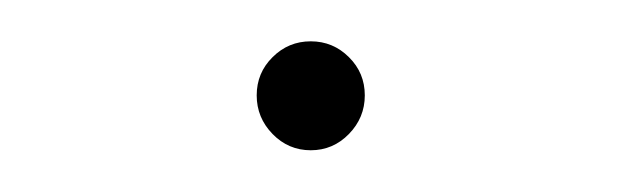

<svg xmlns="http://www.w3.org/2000/svg" viewBox="-20 -386 298 92"><path d="M128.9 -314Q118.2 -314 110.6 -321.8Q103 -329.6 103 -340.3Q103 -351.1 110.6 -358.6Q118.2 -366.2 128.9 -366.2Q139.6 -366.2 147.2 -358.6Q154.8 -351.1 154.8 -340.3Q154.8 -329.6 147.2 -321.8Q139.6 -314 128.9 -314Z"/></svg>

Font: Inter 17pt Thin
Style: Regular
Weight: 250
Version: Version 4.001;git-66647c0bb